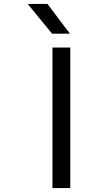

<svg xmlns="http://www.w3.org/2000/svg" viewBox="-20 -950 465 970"><path d="M335 -710V0H245V-710ZM120 -930H220L333 -780H243Z"/></svg>

Font: Violet Sans
Style: Regular
Weight: 400
Designer: Calvin Waterman
Foundry: Violet Office
Version: Version 1.013